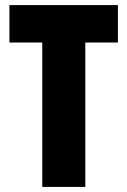

<svg xmlns="http://www.w3.org/2000/svg" viewBox="-20 -734 500 754"><path d="M315 0H146V-567H17V-714H443V-567H315Z"/></svg>

Font: Noto Sans Tamil ExtraCondensed Black
Style: Regular
Weight: 900
Width: 2
Designer: Jelle Bosma - Monotype Design Team
Foundry: Monotype Imaging Inc.
Version: Version 2.004; ttfautohint (v1.8.4.7-5d5b)